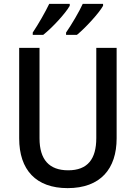

<svg xmlns="http://www.w3.org/2000/svg" viewBox="-20 -961 702 991"><path d="M512 -931V-941H407C389 -901 350 -835 321 -793V-781H377C420 -816 491 -893 512 -931ZM340 -931V-941H234C215 -901 178 -836 149 -793V-781H203C251 -819 318 -892 340 -931ZM582 -247V-714H477V-248C477 -141 433 -82 332 -82C234 -82 184 -137 184 -247V-714H79V-247C79 -84 166 10 329 10C499 10 582 -90 582 -247Z"/></svg>

Font: Noto Sans Lao SemiCondensed Medium
Style: Regular
Weight: 500
Width: 4
Designer: Monotype Design Team
Foundry: Monotype Imaging Inc.
Version: Version 2.003